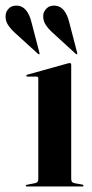

<svg xmlns="http://www.w3.org/2000/svg" viewBox="-75 -677 334 697"><path d="M183.5 -442V-27.5Q183.5 -14 195.5 -12L223 -7Q228 -6.5 228 -3Q228 0 224 0H22.5Q18.5 0 18.5 -3Q18.5 -5.5 23.5 -6.5L52 -12Q64 -14 64 -27V-392.5Q64 -399 57.5 -399H25Q20.5 -399 20.5 -402.5Q20.5 -404.5 24.5 -406L168 -446Q175 -448 178 -448Q183.5 -448 183.5 -442ZM176.5 -595.5 205 -486Q206.5 -482 205 -480.5Q202.5 -479 199.5 -482L117 -557.5Q101.5 -571 91 -586.8Q80.5 -602.5 82 -623Q83.5 -635.5 94.5 -646.8Q105.5 -658 126 -656.5Q162.5 -653 176.5 -595.5ZM39.5 -595.5 68 -486Q69.5 -482.5 68 -480.5Q65.5 -479 62.5 -482L-20.5 -557.5Q-35.5 -571 -46 -586.8Q-56.5 -602.5 -54.5 -623Q-53.5 -635.5 -42.5 -646.8Q-31.5 -658 -10.5 -656.5Q25.5 -652.5 39.5 -595.5Z"/></svg>

Font: Fraunces 144pt S000 SemiBold
Style: Regular
Weight: 600
Version: Version 1.000; ttfautohint (v1.8.3)